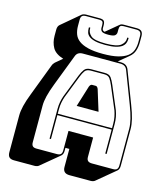

<svg xmlns="http://www.w3.org/2000/svg" viewBox="-153 -1100 1137 1332"><g transform="rotate(15 415.0 -434.0)"><path d="M697 -897V-941Q697 -960 688.5 -968.5Q680 -977 661 -977H570Q553 -977 546.5 -970.5Q540 -964 540 -946V-925Q540 -911 529 -901.5Q518 -892 481 -892Q444 -892 434 -901.5Q424 -911 424 -925V-946Q424 -964 417.5 -970.5Q411 -977 395 -977H299Q280 -977 271.5 -968.5Q263 -960 263 -941V-897Q263 -865 272.5 -838.5Q282 -812 306.5 -793.5Q331 -775 373 -764.5Q415 -754 480 -754Q545 -754 587 -764.5Q629 -775 653.5 -793.5Q678 -812 687.5 -838.5Q697 -865 697 -897ZM614 -907H624V-898Q624 -884 618.5 -869.5Q613 -855 598 -843.5Q583 -832 554 -825Q525 -818 479 -818Q433 -818 405 -825Q377 -832 362.5 -843.5Q348 -855 343.5 -869.5Q339 -884 339 -898V-907H349V-898Q349 -871 373.5 -849.5Q398 -828 479 -828Q560 -828 587 -849.5Q614 -871 614 -898ZM285 -303V-272H675V-303Q675 -330 670.5 -353Q666 -376 659 -396L590 -559Q579 -585 567 -602.5Q555 -620 527 -620H429Q399 -620 387 -602.5Q375 -585 365 -560L301 -396Q294 -376 289.5 -353Q285 -330 285 -303ZM445 -510Q449 -519 453.5 -523Q458 -527 464 -527H489Q495 -527 499.5 -523Q504 -519 508 -510L555 -358H398ZM675 -90V-262H285V-90H275V-303Q275 -331 279.5 -354.5Q284 -378 292 -400L356 -564Q367 -592 381 -611Q395 -630 429 -630H527Q560 -630 573.5 -611Q587 -592 599 -563L668 -400Q676 -378 680.5 -354.5Q685 -331 685 -303V-90ZM388 -36V-176H565V-36Q565 -17 574.5 -8.5Q584 0 604 0H755Q774 0 782.5 -8.5Q791 -17 791 -36V-300Q791 -330 781.5 -369Q772 -408 752 -460L665 -687Q659 -704 646.5 -712Q634 -720 615 -720H346Q326 -720 313.5 -712Q301 -704 295 -687L208 -460Q188 -408 178.5 -369Q169 -330 169 -300V-36Q169 -17 177.5 -8.5Q186 0 205 0H352Q371 0 379.5 -8.5Q388 -17 388 -36ZM254 109Q250 113 241.5 116Q233 119 223 119H76Q52 119 41 108Q30 97 30 73V-191Q30 -222 39.5 -261.5Q49 -301 70 -355L156 -581Q159 -590 163.5 -596.5Q168 -603 173 -608L174 -609L223 -650Q165 -668 144.5 -704.5Q124 -741 124 -788V-832Q124 -845 127.5 -854Q131 -863 138 -869L267 -978Q272 -982 280.5 -984.5Q289 -987 299 -987H395Q416 -987 425 -978.5Q434 -970 434 -946V-925Q434 -918 438 -912.5Q442 -907 452 -905L542 -980L541 -979Q545 -983 552 -985Q559 -987 570 -987H661Q685 -987 696 -976Q707 -965 707 -941V-897Q707 -864 697.5 -836Q688 -808 663 -788L593 -730H615Q638 -730 652.5 -720.5Q667 -711 674 -691L761 -464Q782 -410 791.5 -370.5Q801 -331 801 -300V-36Q801 -23 797.5 -14Q794 -5 787 1L657 109Q653 113 644.5 116Q636 119 626 119H475Q450 119 438 107.5Q426 96 426 73V-57H398V-36Q398 -23 394.5 -14Q391 -5 384 1Z"/></g></svg>

Font: Bungee Shade
Style: Regular
Weight: 400
Designer: David Jonathan Ross
Foundry: David Jonathan Ross
Version: Version 1.001;PS 1.0;hotconv 1.0.72;makeotf.lib2.5.5900